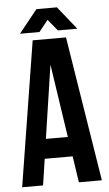

<svg xmlns="http://www.w3.org/2000/svg" viewBox="-58 -886 523 924"><g transform="rotate(-5 203.5 -424.0)"><path d="M396 0H285L266 -127H131L112 0H11L123 -700H284ZM145 -222H251L198 -576ZM65 -737 154 -848H253L342 -737H248L203 -792L159 -737Z"/></g></svg>

Font: BebasNeueW03-Regular
Style: Regular
Weight: 400
Designer: Ryoichi Tsunekawa
Foundry: Ryoichi Tsunekawa
Version: Version 1.30